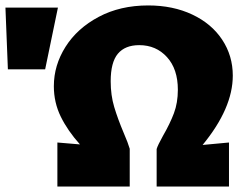

<svg xmlns="http://www.w3.org/2000/svg" viewBox="-54 -686 917 706"><path d="M691 -153 788 -162V0H522V-138Q526 -152 545 -186Q571 -231 585.5 -269.5Q600 -308 600 -356Q600 -432 560 -476Q520 -520 458 -520Q406 -520 379.5 -488.5Q353 -457 353 -387Q353 -336 366 -292.5Q379 -249 401 -197Q417 -160 423 -139V0H157V-162L240 -155Q195 -205 169.5 -257Q144 -309 144 -369Q144 -446 187 -514Q230 -582 309 -624Q388 -666 491 -666Q582 -666 653 -632.5Q724 -599 763 -540Q802 -481 802 -408Q802 -288 691 -153ZM-25 -431 -34 -658H159L112 -431Z"/></svg>

Font: Ysabeau Heavy
Style: Regular
Weight: 800
Designer: Christian Thalmann (Catharsis Fonts)
Version: Version 0.003